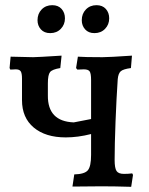

<svg xmlns="http://www.w3.org/2000/svg" viewBox="-20 -720 575 742"><path d="M494 -44 487 2Q425 0 373 0L260 1L267 -46Q307 -47 319.5 -62Q332 -77 332 -121V-202Q281 -189 234 -189Q156 -189 110.5 -227Q65 -265 65 -333V-416Q65 -437 60 -444.5Q55 -452 41 -452L20 -451L17 -457L21 -501L108 -499Q124 -499 218 -505L213 -457Q182 -452 173.5 -441.5Q165 -431 165 -398V-351Q164 -251 265 -247L332 -260V-411Q332 -436 326.5 -444Q321 -452 304 -452L279 -451L274 -457L281 -501Q305 -499 376 -499Q402 -499 490 -505L486 -457Q456 -453 446.5 -444.5Q437 -436 435 -414Q430 -341 426.5 -250.5Q423 -160 423 -102Q423 -70 430.5 -59Q438 -48 459 -48Q477 -48 491 -50ZM125 -642Q125 -667 141 -683.5Q157 -700 182 -700Q205 -700 218 -685.5Q231 -671 231 -649Q231 -625 215 -608.5Q199 -592 174 -592Q151 -592 138 -606.5Q125 -621 125 -642ZM296 -642Q296 -667 312 -683.5Q328 -700 353 -700Q376 -700 389 -685.5Q402 -671 402 -649Q402 -625 386 -608.5Q370 -592 345 -592Q322 -592 309 -606.5Q296 -621 296 -642Z"/></svg>

Font: Alegreya SC Medium
Style: Regular
Weight: 500
Designer: Juan Pablo del Peral
Foundry: Huerta Tipografica
Version: Version 2.007; ttfautohint (v1.6)